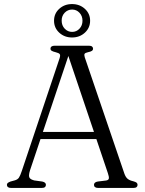

<svg xmlns="http://www.w3.org/2000/svg" viewBox="-20 -925 712 945"><path d="M166.5 -275.5H465.5L469.5 -240.5H161ZM206 -15Q206 -8 201 -4Q196 0 185.5 0H34.5Q24.5 0 19.2 -4Q14 -8 14 -15Q14 -21 18.2 -24.5Q22.5 -28 31.5 -31.5L53.5 -37.5Q67 -41.5 73.2 -50.8Q79.5 -60 87.5 -84L273 -637.5Q278 -652.5 274.2 -658.2Q270.5 -664 254 -668Q241 -671 234.8 -674.8Q228.5 -678.5 228.5 -685Q228.5 -692.5 233.8 -696.2Q239 -700 249 -700H417.5Q428 -700 433 -696Q438 -692 438 -685.5Q438 -678.5 432 -674.5Q426 -670.5 413 -668Q399.5 -665 396.5 -660.2Q393.5 -655.5 397 -643.5L592 -71Q598 -53.5 607.8 -45.2Q617.5 -37 635.5 -33Q648.5 -29.5 652.8 -25.5Q657 -21.5 657 -15Q657 -8 652 -4Q647 0 636.5 0H463Q453 0 447.8 -4Q442.5 -8 442.5 -15Q442.5 -21.5 447.2 -25.8Q452 -30 461 -31.5L502 -36.5Q514.5 -38.5 515.8 -46.8Q517 -55 511 -72.5L311 -665.5L323 -669L128 -87.5Q123 -72 122.8 -62Q122.5 -52 128.5 -46.2Q134.5 -40.5 148 -37L188 -31.5Q197 -29.5 201.5 -25.5Q206 -21.5 206 -15ZM334.5 -740.5Q297.5 -740.5 271.8 -764Q246 -787.5 246 -823Q246 -858.5 271.8 -881.8Q297.5 -905 334.5 -905Q372 -905 397.8 -881.5Q423.5 -858 423.5 -823Q423.5 -788 397.8 -764.2Q372 -740.5 334.5 -740.5ZM335 -878Q313.5 -878 298.5 -862.5Q283.5 -847 283.5 -823.5Q283.5 -799.5 298.5 -783.8Q313.5 -768 335 -768Q356.5 -768 371.2 -783.8Q386 -799.5 386 -823Q386 -846.5 371.2 -862.2Q356.5 -878 335 -878Z"/></svg>

Font: Fraunces 48pt Soft Wonky Light
Style: Regular
Weight: 300
Version: Version 1.000;[b76b70a41]